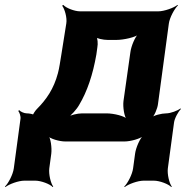

<svg xmlns="http://www.w3.org/2000/svg" viewBox="-57 -574 754 779"><path d="M54 -114H52C41 -114 26 -121 21 -127L17 -124C22 -118 28 -102 26 -91L-1 109C-4 133 -23 170 -37 183L-35 185C-20 173 18 159 42 159H86C110 159 146 173 157 185L159 183C149 170 140 133 143 109L151 50C154 26 149 -14 138 -26L135 -24C145 -11 184 0 208 0H448C472 0 513 -11 527 -24L526 -26C511 -14 494 26 491 50L483 109C480 133 461 170 447 183L449 185C464 173 502 159 526 159H567C591 159 627 173 638 185L640 183C630 170 621 133 624 109L649 -76C651 -94 667 -122 677 -132L675 -134C664 -125 635 -114 617 -114C599 -114 566 -106 556 -96L558 -94C569 -103 582 -134 584 -152L628 -478C631 -502 651 -539 665 -552L663 -554C648 -542 609 -528 585 -528H268C245 -528 210 -542 200 -554L195 -551C205 -539 216 -502 212 -479L192 -353C187 -324 184 -299 178 -277C161 -213 131 -170 92 -131C87 -126 75 -109 76 -105L81 -107C80 -111 60 -114 54 -114ZM334 -353 338 -382C341 -396 339 -421 333 -428L328 -425C334 -418 362 -412 380 -412H415C445 -412 494 -423 508 -436L506 -438C491 -426 475 -386 472 -362L444 -164C441 -140 447 -100 458 -88L460 -90C450 -103 405 -114 375 -114H276C257 -114 229 -107 216 -99L217 -96C230 -104 254 -130 264 -148C297 -203 320 -272 334 -353Z"/></svg>

Font: Asimov
Style: EdgeWideIt
Weight: 500
Designer: Google
Version: Version 2.000980: 2014